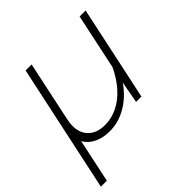

<svg xmlns="http://www.w3.org/2000/svg" viewBox="-199 -697 1041 1041"><g transform="rotate(-45 321.0 -177.0)"><path d="M78 -212 149 -544H195L121 -195Q116 -170 116 -152Q116 -95 150.5 -62.5Q185 -30 245 -30Q293 -30 339.5 -52Q386 -74 426 -118Q466 -162 495 -224L563 -544H609L493 0H452L475 -125Q430 -60 368.5 -24Q307 12 239 12Q188 12 149.5 -6.5Q111 -25 91 -60L38 190H-8Z"/></g></svg>

Font: Azeret Mono Thin
Style: Italic
Weight: 100
Italic angle: -12°
Designer: Martin Vácha
Foundry: Displaay
Version: Version 1.000; Glyphs 3.0.3, build 3074